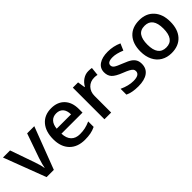

<svg xmlns="http://www.w3.org/2000/svg" viewBox="160 -1430 2319 2319"><g transform="rotate(-45 1320.0 -270.0)"><path d="M205.1 0 0 -540H121.1L231 -226.1Q259.3 -147 265.1 -98.1H269Q273.4 -133.3 303.2 -226.1L413.1 -540H535.2L329.1 0Z M853 9.8Q727.1 9.8 656 -63.7Q585 -137.2 585 -266.1Q585 -398.4 650.9 -474.1Q716.8 -549.8 832 -549.8Q939 -549.8 1001 -484.9Q1063 -419.9 1063 -306.2V-244.1H703.1Q705.6 -165.5 745.6 -123.3Q785.6 -81.1 858.4 -81.1Q906.2 -81.1 947.5 -90.1Q988.8 -99.1 1036.1 -120.1V-26.9Q994.1 -6.8 951.2 1.5Q908.2 9.8 853 9.8ZM832 -462.9Q777.3 -462.9 744.4 -428.2Q711.4 -393.6 705.1 -327.1H950.2Q949.2 -394 918 -428.5Q886.7 -462.9 832 -462.9Z M1467.3 -549.8Q1502 -549.8 1524.4 -544.9L1513.2 -438Q1488.8 -443.8 1462.4 -443.8Q1393.6 -443.8 1350.8 -398.9Q1308.1 -354 1308.1 -282.2V0H1193.4V-540H1283.2L1298.3 -444.8H1304.2Q1331.1 -493.2 1374.3 -521.5Q1417.5 -549.8 1467.3 -549.8Z M1987.3 -153.8Q1987.3 -74.7 1929.7 -32.5Q1872.1 9.8 1764.6 9.8Q1656.7 9.8 1591.3 -22.9V-122.1Q1686.5 -78.1 1768.6 -78.1Q1874.5 -78.1 1874.5 -142.1Q1874.5 -162.6 1862.8 -176.3Q1851.1 -189.9 1824.2 -204.6Q1797.4 -219.2 1749.5 -237.8Q1656.2 -273.9 1623.3 -310.1Q1590.3 -346.2 1590.3 -403.8Q1590.3 -473.1 1646.2 -511.5Q1702.1 -549.8 1798.3 -549.8Q1893.6 -549.8 1978.5 -511.2L1941.4 -424.8Q1854 -460.9 1794.4 -460.9Q1703.6 -460.9 1703.6 -409.2Q1703.6 -383.8 1727.3 -366.2Q1751 -348.6 1830.6 -317.9Q1897.5 -292 1927.7 -270.5Q1958 -249 1972.7 -220.9Q1987.3 -192.9 1987.3 -153.8Z M2590.3 -271Q2590.3 -138.7 2522.5 -64.5Q2454.6 9.8 2333.5 9.8Q2257.8 9.8 2199.7 -24.4Q2141.6 -58.6 2110.4 -122.6Q2079.1 -186.5 2079.1 -271Q2079.1 -402.3 2146.5 -476.1Q2213.9 -549.8 2336.4 -549.8Q2453.6 -549.8 2522 -474.4Q2590.3 -398.9 2590.3 -271ZM2197.3 -271Q2197.3 -84 2335.4 -84Q2472.2 -84 2472.2 -271Q2472.2 -456.1 2334.5 -456.1Q2262.2 -456.1 2229.7 -408.2Q2197.3 -360.4 2197.3 -271Z"/></g></svg>

Font: f1_46825          
Style: Regular
Weight: 600
Foundry: Ascender Corporation
Version: Version 1.10